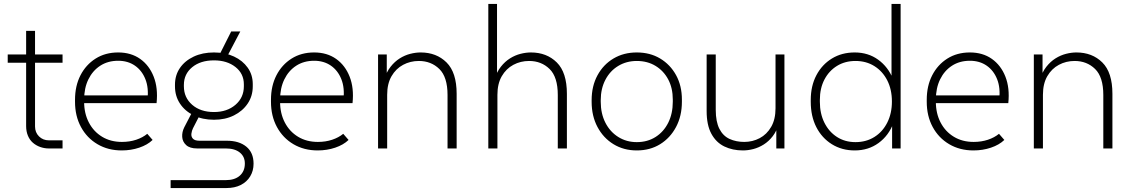

<svg xmlns="http://www.w3.org/2000/svg" viewBox="-20 -750 5716 970"><path d="M226 0Q204 0 183 -7.5Q162 -15 146 -29Q130 -43 121 -64.5Q112 -86 112 -113V-594H157V-111Q157 -81 177 -61Q197 -41 227 -41H296V0ZM19 -433V-475H296V-433Z M595 10Q526 10 472.5 -21.5Q419 -53 389 -108.5Q359 -164 359 -236V-246Q359 -316 386.5 -369.5Q414 -423 463 -454Q512 -485 577 -485Q642 -485 688 -452.5Q734 -420 756.5 -362.5Q779 -305 771 -229H392V-268H745L725 -246Q732 -306 714.5 -350Q697 -394 661.5 -418.5Q626 -443 577 -443Q525 -443 486.5 -418Q448 -393 426.5 -349Q405 -305 405 -246V-236Q405 -177 429 -131Q453 -85 496 -59Q539 -33 596 -33Q635 -33 668 -44Q701 -55 724 -74L751 -43Q725 -18 683.5 -4Q642 10 595 10Z M842 200V160H1121Q1166 160 1191.5 137.5Q1217 115 1217 76Q1217 41 1191.5 20.5Q1166 0 1121 0H976Q939 0 920.5 -17Q902 -34 900.5 -58.5Q899 -83 911 -107L953 -188L993 -176L955 -102Q949 -90 947 -75Q945 -60 954.5 -49.5Q964 -39 988 -39H1126Q1188 -39 1224.5 -9Q1261 21 1261 77Q1261 113 1244 141Q1227 169 1196.5 184.5Q1166 200 1124 200ZM1079 -454 1148 -591H1194L1122 -454ZM1061 -145Q1003 -145 958.5 -167Q914 -189 889 -227Q864 -265 864 -314V-322Q864 -370 889 -406.5Q914 -443 958.5 -464Q1003 -485 1061 -485Q1118 -485 1162 -464.5Q1206 -444 1231.5 -408Q1257 -372 1257 -325V-314Q1257 -265 1231.5 -227Q1206 -189 1162 -167Q1118 -145 1061 -145ZM1061 -184Q1127 -184 1169.5 -220.5Q1212 -257 1212 -314V-324Q1212 -378 1169.5 -411.5Q1127 -445 1061 -445Q993 -445 951 -410.5Q909 -376 909 -321V-314Q909 -257 951 -220.5Q993 -184 1061 -184Z M1585 10Q1516 10 1462.5 -21.5Q1409 -53 1379 -108.5Q1349 -164 1349 -236V-246Q1349 -316 1376.5 -369.5Q1404 -423 1453 -454Q1502 -485 1567 -485Q1632 -485 1678 -452.5Q1724 -420 1746.5 -362.5Q1769 -305 1761 -229H1382V-268H1735L1715 -246Q1722 -306 1704.5 -350Q1687 -394 1651.5 -418.5Q1616 -443 1567 -443Q1515 -443 1476.5 -418Q1438 -393 1416.5 -349Q1395 -305 1395 -246V-236Q1395 -177 1419 -131Q1443 -85 1486 -59Q1529 -33 1586 -33Q1625 -33 1658 -44Q1691 -55 1714 -74L1741 -43Q1715 -18 1673.5 -4Q1632 10 1585 10Z M1890 0V-475H1934V-349H1921Q1933 -387 1953.5 -413Q1974 -439 1999.5 -455Q2025 -471 2052.5 -478Q2080 -485 2105 -485Q2185 -485 2236 -434.5Q2287 -384 2287 -276V0H2241V-270Q2241 -361 2199.5 -401.5Q2158 -442 2096 -442Q2053 -442 2016.5 -422.5Q1980 -403 1958 -365Q1936 -327 1936 -271V0Z M2447 0V-730H2491V-349H2478Q2490 -387 2510.5 -413Q2531 -439 2556.5 -455Q2582 -471 2609.5 -478Q2637 -485 2662 -485Q2742 -485 2793 -434.5Q2844 -384 2844 -276V0H2798V-270Q2798 -361 2756.5 -401.5Q2715 -442 2653 -442Q2610 -442 2573.5 -422.5Q2537 -403 2515 -365Q2493 -327 2493 -271V0Z M3197 10Q3131 10 3079.5 -21.5Q3028 -53 2998.5 -108.5Q2969 -164 2969 -236V-244Q2969 -315 2998.5 -369.5Q3028 -424 3079.5 -454.5Q3131 -485 3197 -485Q3264 -485 3315 -454.5Q3366 -424 3395.5 -370.5Q3425 -317 3425 -247V-236Q3425 -164 3395.5 -108.5Q3366 -53 3315 -21.5Q3264 10 3197 10ZM3197 -32Q3251 -32 3292 -58Q3333 -84 3356 -130Q3379 -176 3379 -236V-247Q3379 -305 3356 -348.5Q3333 -392 3292 -417Q3251 -442 3197 -442Q3145 -442 3103.5 -417Q3062 -392 3038.5 -347Q3015 -302 3015 -244V-236Q3015 -176 3038.5 -130Q3062 -84 3103.5 -58Q3145 -32 3197 -32Z M3733 10Q3681 10 3639.5 -10Q3598 -30 3574 -74Q3550 -118 3550 -189V-475H3596V-195Q3596 -135 3614.5 -99Q3633 -63 3666 -48Q3699 -33 3740 -33Q3782 -33 3818 -52Q3854 -71 3876 -109Q3898 -147 3898 -203V-475H3943V0H3902V-126H3915Q3904 -88 3884 -62Q3864 -36 3838.5 -20Q3813 -4 3786 3Q3759 10 3733 10Z M4298 10Q4233 10 4182.5 -21.5Q4132 -53 4104 -108Q4076 -163 4076 -236V-245Q4076 -316 4104.5 -370Q4133 -424 4183 -454.5Q4233 -485 4298 -485Q4366 -485 4416.5 -448.5Q4467 -412 4492 -350L4484 -340V-730H4530V0H4487V-137L4494 -129Q4470 -65 4418.5 -27.5Q4367 10 4298 10ZM4302 -32Q4356 -32 4397.5 -58Q4439 -84 4462.5 -130.5Q4486 -177 4486 -237Q4486 -298 4462.5 -344Q4439 -390 4397.5 -416Q4356 -442 4302 -442Q4249 -442 4208.5 -417Q4168 -392 4145 -348Q4122 -304 4122 -245V-236Q4122 -176 4145 -130Q4168 -84 4208.5 -58Q4249 -32 4302 -32Z M4898 10Q4829 10 4775.5 -21.5Q4722 -53 4692 -108.5Q4662 -164 4662 -236V-246Q4662 -316 4689.5 -369.5Q4717 -423 4766 -454Q4815 -485 4880 -485Q4945 -485 4991 -452.5Q5037 -420 5059.5 -362.5Q5082 -305 5074 -229H4695V-268H5048L5028 -246Q5035 -306 5017.5 -350Q5000 -394 4964.5 -418.5Q4929 -443 4880 -443Q4828 -443 4789.5 -418Q4751 -393 4729.5 -349Q4708 -305 4708 -246V-236Q4708 -177 4732 -131Q4756 -85 4799 -59Q4842 -33 4899 -33Q4938 -33 4971 -44Q5004 -55 5027 -74L5054 -43Q5028 -18 4986.5 -4Q4945 10 4898 10Z M5203 0V-475H5247V-349H5234Q5246 -387 5266.5 -413Q5287 -439 5312.5 -455Q5338 -471 5365.5 -478Q5393 -485 5418 -485Q5498 -485 5549 -434.5Q5600 -384 5600 -276V0H5554V-270Q5554 -361 5512.5 -401.5Q5471 -442 5409 -442Q5366 -442 5329.5 -422.5Q5293 -403 5271 -365Q5249 -327 5249 -271V0Z"/></svg>

Font: SUSE Thin ExtraLight
Style: Regular
Weight: 250
Version: Version 1.000